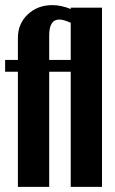

<svg xmlns="http://www.w3.org/2000/svg" viewBox="-20 -729 448 749"><path d="M0 -495.1H49.8V-581.1Q49.8 -636.2 88.1 -672.6Q126.5 -709 184.1 -709Q218.8 -709 255.9 -693.8V-699.2H377.9V0H255.9V-449.2H171.9V0H49.8V-449.2H0ZM171.9 -495.1H255.9V-640.1Q228.5 -652.8 210.9 -652.8Q171.9 -652.8 171.9 -590.8Z"/></svg>

Font: Moniqa Black Paragraph
Style: Regular
Weight: 900
Designer: Rajesh Rajput
Foundry: Rajesh Rajput
Version: Version 1.000